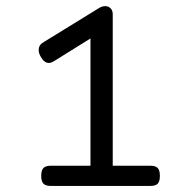

<svg xmlns="http://www.w3.org/2000/svg" viewBox="-20 -612 640 632"><path d="M506.3 -33.2Q506.3 -15.1 499.3 -7.6Q492.2 0 475.6 0H146.5Q129.9 0 122.8 -7.6Q115.7 -15.1 115.7 -33.2Q115.7 -51.3 122.8 -58.8Q129.9 -66.4 146.5 -66.4H277.8V-485.4L156.2 -409.7Q147.9 -404.8 141.1 -404.8Q125.5 -404.8 114.3 -424.8Q107.4 -436.5 107.4 -447.3Q107.4 -463.9 122.6 -472.7L306.6 -585.9Q316.4 -591.8 326.2 -591.8Q336.9 -591.8 344 -584.7Q351.1 -577.6 351.1 -564.9V-66.4H475.6Q492.2 -66.4 499.3 -58.8Q506.3 -51.3 506.3 -33.2Z"/></svg>

Font: Courier Prime
Style: Regular
Weight: 400
Designer: Alan Dague-Greene, Quote-Unquote Apps
Foundry: Quote-Unquote Apps
Version: Version 3.018